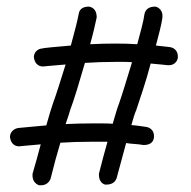

<svg xmlns="http://www.w3.org/2000/svg" viewBox="-20 -590 571 573"><path d="M335 -280.3Q342.8 -302.7 353 -335.9Q363.3 -369.1 374 -404.3Q363.3 -405.3 350.6 -405.3Q337.9 -405.3 324.2 -405.3Q278.3 -405.3 233.4 -402.3Q221.7 -361.3 210 -323.2Q198.2 -285.2 189.5 -261.7Q187.5 -254.9 184.1 -244.1Q180.7 -233.4 175.8 -219.7Q195.3 -220.7 214.8 -221.2Q234.4 -221.7 253.9 -221.7Q270.5 -221.7 286.6 -221.7Q302.7 -221.7 316.4 -220.7Q322.3 -241.2 326.7 -255.9Q331.1 -270.5 335 -280.3ZM488.3 -449.2Q499 -447.3 505.4 -439Q511.7 -430.7 510.7 -417Q508.8 -407.2 501 -400.9Q493.2 -394.5 479.5 -395.5Q478.5 -395.5 465.8 -397Q453.1 -398.4 429.7 -400.4Q418.9 -359.4 406.7 -322.3Q394.5 -285.2 386.7 -261.7Q379.9 -246.1 372.1 -216.8Q393.6 -214.8 404.8 -212.9Q416 -210.9 418 -210.9Q427.7 -209 434.1 -201.2Q440.4 -193.4 439.5 -179.7Q436.5 -157.2 408.2 -157.2Q402.3 -158.2 394.5 -159.2Q387.7 -160.2 378.4 -160.6Q369.1 -161.1 356.4 -163.1Q350.6 -140.6 343.3 -114.7Q335.9 -88.9 328.1 -58.6Q321.3 -38.1 293.9 -39.1Q285.2 -41 279.8 -49.8Q274.4 -58.6 275.4 -72.3Q282.2 -99.6 288.6 -123Q294.9 -146.5 300.8 -167H253.9Q205.1 -167 160.2 -164.1Q153.3 -141.6 146 -114.7Q138.7 -87.9 130.9 -56.6Q127.9 -47.9 119.6 -42Q111.3 -36.1 96.7 -37.1Q87.9 -40 82 -48.3Q76.2 -56.6 77.1 -71.3Q83 -91.8 89.4 -114.3Q95.7 -136.7 101.6 -159.2Q75.2 -157.2 57.6 -155.3Q40 -153.3 37.1 -153.3Q26.4 -153.3 19 -160.2Q11.7 -167 9.8 -180.7Q9.8 -191.4 16.6 -198.7Q23.4 -206.1 34.2 -208Q36.1 -208 59.6 -210.4Q83 -212.9 118.2 -215.8Q124 -236.3 128.9 -252.9Q133.8 -269.5 137.7 -280.3Q145.5 -301.8 155.3 -332.5Q165 -363.3 175.8 -397.5Q147.5 -395.5 129.4 -393.6Q111.3 -391.6 108.4 -391.6Q97.7 -391.6 90.3 -398.4Q83 -405.3 81.1 -418.9Q81.1 -429.7 87.9 -437Q94.7 -444.3 105.5 -445.3Q107.4 -446.3 131.3 -448.7Q155.3 -451.2 191.4 -454.1Q199.2 -483.4 205.6 -507.8Q211.9 -532.2 214.8 -547.9Q217.8 -570.3 246.1 -570.3Q268.6 -565.4 268.6 -538.1Q265.6 -523.4 260.7 -502.9Q255.9 -482.4 249 -458Q268.6 -459 287.1 -459.5Q305.7 -460 324.2 -460Q342.8 -460 358.9 -459.5Q375 -459 389.6 -458Q397.5 -486.3 403.3 -509.8Q409.2 -533.2 411.1 -547.9Q416 -570.3 443.4 -570.3Q453.1 -568.4 459.5 -560.1Q465.8 -551.8 464.8 -538.1Q462.9 -523.4 457.5 -501.5Q452.1 -479.5 445.3 -454.1Q464.8 -452.1 476.1 -450.7Q487.3 -449.2 488.3 -449.2Z"/></svg>

Font: Coming Soon
Style: Regular
Weight: 400
Designer: Dathan Boardman
Foundry: Open Window
Version: Version 1.002